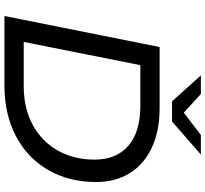

<svg xmlns="http://www.w3.org/2000/svg" viewBox="-50 -876 926 866"><g transform="rotate(90 413.0 -443.0)"><path d="M192 -700H466Q571 -700 646.5 -664.5Q722 -629 761.5 -564.5Q801 -500 801 -413Q801 -291 746.5 -197Q692 -103 593.5 -51.5Q495 0 365 0H52ZM368 -87Q469 -87 544 -128Q619 -169 659.5 -241.5Q700 -314 700 -407Q700 -504 638 -558.5Q576 -613 456 -613H274L169 -87ZM677 -886 528 -756H437L320 -886H404L488 -809L589 -886Z"/></g></svg>

Font: Idrija
Style: Italic
Weight: 500
Italic angle: -11.3°
Designer: Julieta Ulanovsky
Foundry: Julieta Ulanovsky
Version: Version 7.200